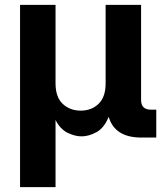

<svg xmlns="http://www.w3.org/2000/svg" viewBox="-20 -566 668 790"><path d="M62.5 204.1V-545.9H208.5V-223.1Q208.5 -166.5 238 -138.7Q267.6 -110.8 312 -110.8Q356.9 -110.8 385.7 -138.9Q414.6 -167 414.6 -223.1V-545.9H560.5V-154.3Q560.5 -114.7 601.6 -114.7H623V0H561.5Q452.1 0 427.2 -85.4Q408.7 -39.6 377 -22.2Q345.2 -4.9 315.9 -4.9Q288.6 -4.9 258.3 -19.5Q228 -34.2 208.5 -72.3V204.1Z"/></svg>

Font: Inter-Bold
Style: Bold
Weight: 700
Designer: Rasmus Andersson
Foundry: rsms
Version: Version 4.000;git-a52131595